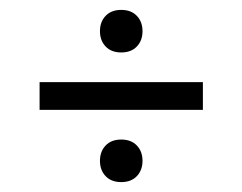

<svg xmlns="http://www.w3.org/2000/svg" viewBox="-20 -426 490 388"><path d="M182 -363Q182 -382 193.5 -394Q205 -406 225 -406Q245 -406 256.5 -394Q268 -382 268 -363Q268 -344 256.5 -332Q245 -320 225 -320Q205 -320 193.5 -332Q182 -344 182 -363ZM390 -204V-260H60V-204ZM182 -101Q182 -120 193.5 -132Q205 -144 225 -144Q245 -144 256.5 -132Q268 -120 268 -101Q268 -82 256.5 -70Q245 -58 225 -58Q205 -58 193.5 -70Q182 -82 182 -101Z"/></svg>

Font: Cambay Devanagari
Style: Italic
Weight: 400
Italic angle: -11°
Designer: Pooja Saxena
Foundry: Pooja Saxena
Version: Version 1.018;PS 001.018;hotconv 1.0.70;makeotf.lib2.5.58329